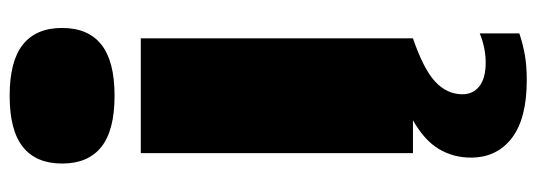

<svg xmlns="http://www.w3.org/2000/svg" viewBox="-368 -486 1085 388"><g transform="rotate(-90 174.0 -292.5)"><path d="M37 -709Q37 -761.5 70.5 -788.2Q104 -815 174 -815Q244 -815 277.5 -788.2Q311 -761.5 311 -709Q311 -656.5 277.5 -629.8Q244 -603 174 -603Q104 -603 70.5 -629.8Q37 -656.5 37 -709ZM241 147Q270.5 147 300 135V215Q277.5 222.5 256 226.2Q234.5 230 205 230Q128 230 88.5 199.8Q49 169.5 49 117Q49 81.5 66.5 52.2Q84 23 124.5 0H58V-550H290V0Q227.5 21.5 202.2 45.2Q177 69 177 100Q177 121.5 193.2 134.2Q209.5 147 241 147Z"/></g></svg>

Font: Encode Sans Expanded Black
Style: Regular
Weight: 900
Width: 7
Designer: Multiple Designers
Foundry: Impallari Type
Version: Version 2.000